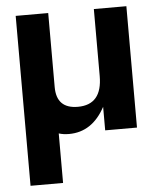

<svg xmlns="http://www.w3.org/2000/svg" viewBox="-51 -544 644 788"><g transform="rotate(-5 271.0 -150.0)"><path d="M43 200V-500H177V-195Q177 -106 265 -106Q365 -106 365 -224V-500H499V0H368V-97Q315 2 219 2Q196 2 177 -4V200Z"/></g></svg>

Font: TASA Orbiter Display
Style: Bold
Weight: 700
Designer: Weizhong Zhang
Version: Version 1.000;Glyphs 3.1.2 (3151)